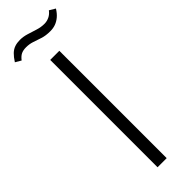

<svg xmlns="http://www.w3.org/2000/svg" viewBox="-339 -912 922 922"><g transform="rotate(-45 122.0 -451.0)"><path d="M89 0V-729H151V0ZM187 -826Q156 -826 133.5 -833.5Q111 -841 91.5 -847.5Q72 -854 50 -854Q30 -854 16.5 -847.5Q3 -841 -10 -824L-39 -841Q-25 -863 -11.5 -876Q2 -889 18 -894.5Q34 -900 54 -900Q76 -900 99 -893Q122 -886 145.5 -878.5Q169 -871 192 -871Q209 -871 225 -878.5Q241 -886 253 -902L283 -884Q270 -863 255 -850.5Q240 -838 223.5 -832Q207 -826 187 -826Z"/></g></svg>

Font: Mona Sans Light
Style: Regular
Weight: 300
Designer: Deni Anggara
Foundry: GitHub
Version: Version 2.000